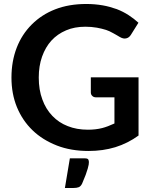

<svg xmlns="http://www.w3.org/2000/svg" viewBox="-20 -751 766 965"><path d="M436.5 -362.3H676.3V-69.8Q622.6 -30.8 559.6 -11.2Q497.1 7.8 425.8 7.8Q335.9 7.8 266.1 -19.5Q193.4 -47.9 143.6 -96.2Q92.8 -145 64.9 -212.9Q37.6 -279.8 37.6 -361.3Q37.6 -442.9 64 -511.2Q89.8 -578.1 139.6 -627.9Q189.5 -677.7 257.3 -704.1Q326.2 -731 413.6 -731Q456.5 -731 496.1 -724.1Q529.8 -718.3 566.9 -705.1Q598.6 -692.9 626.5 -674.8Q654.3 -656.7 675.8 -636.7L637.7 -575.7Q628.4 -561 613.8 -558.1Q600.1 -554.7 582.5 -564.9Q576.7 -568.4 565.9 -574.7Q555.2 -581.1 549.3 -584Q528.8 -595.7 513.2 -600.6Q491.7 -607.4 467.3 -611.8Q439 -616.7 409.2 -616.7Q354.5 -616.7 312.5 -598.6Q268.6 -580.1 238.3 -546.9Q208.5 -514.2 191.4 -466.3Q174.8 -419.4 174.8 -361.3Q174.8 -299.3 192.9 -251Q210 -203.1 243.2 -168.5Q275.9 -134.3 320.3 -117.2Q365.2 -99.1 421.9 -99.1Q461.4 -99.1 493.7 -107.4Q520.5 -114.3 555.2 -130.4V-261.7H463.9Q450.2 -261.7 443.8 -269Q436.5 -275.4 436.5 -286.6ZM331.1 44.9H406.7Q420.4 44.9 423.8 50.8Q426.8 57.1 426.8 63.5Q426.8 65.4 425.8 76.2Q423.8 86.4 420.9 96.7Q417.5 107.4 410.6 127.9Q407.2 137.2 392.6 171.9Q385.7 186 375.5 189.9Q365.2 193.8 349.6 193.8H306.2Z"/></svg>

Font: Lato-SemiBold
Style: Bold
Weight: 500
Designer: Lukasz Dziedzic with Adam Twardoch and Botio Nikoltchev
Foundry: tyPoland Lukasz Dziedzic
Version: ""